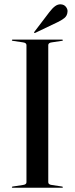

<svg xmlns="http://www.w3.org/2000/svg" viewBox="-20 -887 353 907"><path d="M208 -26Q208 -15 225.5 -13L272 -6Q277 -5.5 277 -3Q277 0 273 0H40Q36 0 36 -3Q36 -5.5 41 -6L87.5 -13Q105 -15 105 -26V-674Q105 -685 87.5 -687L41 -694Q36 -694.5 36 -697Q36 -700 40 -700H273Q277 -700 277 -697Q277 -694.5 272 -694L225.5 -687Q208 -685 208 -674ZM213 -829.5Q227 -848 240.2 -857.8Q253.5 -867.5 267.5 -866.5Q283 -865.5 291.5 -854.5Q300 -843.5 299 -832.5Q298 -812.5 283.5 -801.2Q269 -790 250.5 -781.5L147 -732Q143 -730 141.5 -732Q140 -734.5 143 -737.5Z"/></svg>

Font: Fraunces 144pt S000
Style: Regular
Weight: 400
Version: Version 1.000; ttfautohint (v1.8.3)